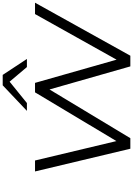

<svg xmlns="http://www.w3.org/2000/svg" viewBox="198 -1182 984 1420"><g transform="rotate(-90 690.0 -472.0)"><path d="M300 0 132 -705H213L358 -97H353L717 -705H787L960 -97H956L1296 -705H1380L988 0H909L738 -599H739L378 0ZM580 -765 769 -944H846L964 -765H904L796 -893L638 -765Z"/></g></svg>

Font: Nunito Sans 7pt Expanded Light
Style: Italic
Weight: 300
Width: 7
Italic angle: -9°
Designer: Vernon Adams
Foundry: Vernon Adams
Version: Version 3.101;gftools[0.9.27]